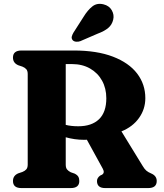

<svg xmlns="http://www.w3.org/2000/svg" viewBox="-20 -957 833 977"><path d="M719.5 -457.5Q719.5 -401.5 687.2 -356.5Q655 -311.5 598 -288.5L706 -112.5Q715.5 -96.5 724.5 -88.8Q733.5 -81 749 -74.5Q777.5 -62.5 777.5 -36Q777.5 0 734 0H515Q473.5 0 473.5 -36Q473.5 -51.5 489.5 -63.5L499 -68Q514.5 -77.5 503 -98.5L422 -246Q416 -245.5 409 -245.5Q383.5 -245.5 359.5 -249Q335.5 -252.5 314.5 -258.5V-119.5Q314.5 -103 321.2 -94.8Q328 -86.5 340 -80.5L360 -73.5Q373.5 -66.5 378.5 -57.8Q383.5 -49 383.5 -36Q383.5 0 340 0H89Q46 0 46 -36Q46 -63.5 73 -75L94 -82Q106.5 -87 113.8 -95.2Q121 -103.5 121 -119.5V-580.5Q121 -596.5 113.8 -604.8Q106.5 -613 94 -618L73 -625Q46 -636.5 46 -664Q46 -700 89.5 -700H355.5Q473 -700 554.5 -668.8Q636 -637.5 677.8 -582.8Q719.5 -528 719.5 -457.5ZM314.5 -631V-321.5Q342 -314.5 378.5 -314.5Q446.5 -314.5 483.8 -350.2Q521 -386 521 -457Q521 -507.5 499.2 -546.8Q477.5 -586 438 -608.5Q398.5 -631 346 -631ZM405 -871Q426 -905.5 449.8 -924.2Q473.5 -943 506.5 -935Q535.5 -928 548.8 -904.8Q562 -881.5 556 -857Q550 -831 530.8 -814.8Q511.5 -798.5 476.5 -785.5L388.5 -747.5Q378 -743.5 366.8 -744.8Q355.5 -746 349.5 -753Q343 -761.5 345.2 -770.8Q347.5 -780 353.5 -790.5Z"/></svg>

Font: Fraunces 9pt S050
Style: Bold
Weight: 700
Version: Version 1.000; ttfautohint (v1.8.3)